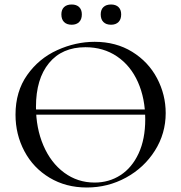

<svg xmlns="http://www.w3.org/2000/svg" viewBox="-20 -822 806 854"><path d="M100 -335H664V-312H100ZM49 -312Q49 -415 101 -488.5Q153 -562 234.5 -599Q316 -636 401 -636Q496 -636 568 -591.5Q640 -547 678.5 -474Q717 -401 717 -319Q717 -228 669 -152Q621 -76 540.5 -32Q460 12 366 12Q273 12 200.5 -31.5Q128 -75 88.5 -149.5Q49 -224 49 -312ZM626 -291Q626 -384 593.5 -457Q561 -530 500.5 -571Q440 -612 360 -612Q256 -612 198 -541.5Q140 -471 140 -347Q140 -252 173 -175Q206 -98 265.5 -54Q325 -10 401 -10Q465 -10 516 -43Q567 -76 596.5 -139.5Q626 -203 626 -291ZM253 -758Q253 -779 265 -790.5Q277 -802 299 -802Q320 -802 332 -790.5Q344 -779 344 -758Q344 -736 332 -724Q320 -712 299 -712Q277 -712 265 -724Q253 -736 253 -758ZM428 -758Q428 -779 440 -790.5Q452 -802 474 -802Q495 -802 507 -790.5Q519 -779 519 -758Q519 -736 507 -724Q495 -712 474 -712Q452 -712 440 -724Q428 -736 428 -758Z"/></svg>

Font: Cormorant Garamond Medium
Style: Regular
Weight: 500
Designer: Christian Thalmann (Catharsis Fonts)
Foundry: Catharsis Fonts
Version: Version 4.000